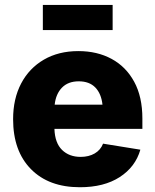

<svg xmlns="http://www.w3.org/2000/svg" viewBox="-20 -764 641 794"><path d="M310.5 10.3Q181.6 10.3 107.9 -64.7Q34.2 -139.6 34.2 -271Q34.2 -355.5 67.4 -418.7Q100.6 -481.9 161.4 -517.3Q222.2 -552.7 304.2 -552.7Q381.8 -552.7 441.4 -520.5Q501 -488.3 534.9 -426Q568.8 -363.8 568.8 -273.9V-231H205.1Q207 -172.9 236.6 -144Q266.1 -115.2 313.5 -115.2Q347.2 -115.2 371.6 -129.4Q396 -143.6 406.2 -169.9L560.5 -145Q540 -73.7 475.1 -31.7Q410.2 10.3 310.5 10.3ZM206.1 -331.1H403.8Q398.9 -376.5 374.3 -402.1Q349.6 -427.7 305.7 -427.7Q261.7 -427.7 236.3 -401.6Q210.9 -375.5 206.1 -331.1ZM445.8 -743.7V-639.6H157.2V-743.7Z"/></svg>

Font: Inter Extra Bold
Style: Regular
Weight: 800
Designer: Rasmus Andersson
Foundry: rsms
Version: Version 4.000;git-3c8e0fc